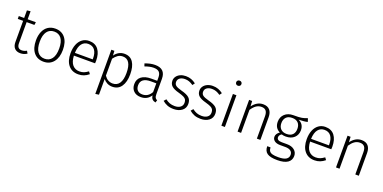

<svg xmlns="http://www.w3.org/2000/svg" viewBox="-11 -1761 5933 2973"><g transform="rotate(20 2955.5 -274.0)"><path d="M344 -22Q294 11 234 11Q174 11 140 -24.5Q106 -60 106 -127V-476H18V-523H106V-648L164 -655V-523H299L292 -476H164V-130Q164 -84 183 -61.5Q202 -39 241 -39Q281 -39 321 -62Z M839 -263Q839 -136 779.5 -62.5Q720 11 617 11Q513 11 454.5 -61.5Q396 -134 396 -261Q396 -344 423 -406Q450 -468 500 -501Q550 -534 618 -534Q722 -534 780.5 -462.5Q839 -391 839 -263ZM458 -261Q458 -152 499.5 -95Q541 -38 617 -38Q693 -38 735.5 -95Q778 -152 778 -263Q778 -372 736.5 -428.5Q695 -485 618 -485Q542 -485 500 -428Q458 -371 458 -261Z M1378 -239H1029Q1034 -137 1077.5 -87.5Q1121 -38 1192 -38Q1233 -38 1264.5 -50.5Q1296 -63 1333 -90L1360 -53Q1321 -21 1280 -5Q1239 11 1189 11Q1085 11 1026 -60Q967 -131 967 -257Q967 -340 992.5 -402.5Q1018 -465 1065.5 -499.5Q1113 -534 1176 -534Q1276 -534 1328 -466.5Q1380 -399 1380 -281Q1380 -259 1378 -239ZM1323 -299Q1323 -387 1286.5 -436.5Q1250 -486 1178 -486Q1113 -486 1073 -436Q1033 -386 1029 -284H1323Z M1948 -264Q1948 -137 1897 -63Q1846 11 1750 11Q1703 11 1665 -8.5Q1627 -28 1601 -61V197L1543 205V-523H1593L1597 -446Q1626 -488 1667 -511Q1708 -534 1758 -534Q1853 -534 1900.5 -463.5Q1948 -393 1948 -264ZM1887 -264Q1887 -486 1748 -486Q1701 -486 1666.5 -462Q1632 -438 1601 -396V-117Q1655 -38 1739 -38Q1811 -38 1849 -95Q1887 -152 1887 -264Z M2477 -30 2464 11Q2428 4 2408.5 -16Q2389 -36 2383 -77Q2329 11 2220 11Q2145 11 2101.5 -31.5Q2058 -74 2058 -145Q2058 -226 2115.5 -270Q2173 -314 2275 -314H2375V-365Q2375 -428 2347 -456.5Q2319 -485 2254 -485Q2194 -485 2112 -455L2097 -499Q2185 -534 2262 -534Q2433 -534 2433 -368V-116Q2433 -75 2443.5 -57Q2454 -39 2477 -30ZM2375 -128V-272H2284Q2204 -272 2162 -241Q2120 -210 2120 -148Q2120 -94 2149 -65Q2178 -36 2230 -36Q2324 -36 2375 -128Z M2936 -476 2909 -438Q2873 -463 2841 -474.5Q2809 -486 2771 -486Q2719 -486 2687 -462Q2655 -438 2655 -398Q2655 -360 2682.5 -339Q2710 -318 2782 -299Q2872 -276 2911 -241Q2950 -206 2950 -141Q2950 -70 2896.5 -29.5Q2843 11 2761 11Q2701 11 2656 -6.5Q2611 -24 2574 -56L2606 -93Q2642 -65 2678 -51.5Q2714 -38 2761 -38Q2819 -38 2854 -64.5Q2889 -91 2889 -138Q2889 -170 2877 -190Q2865 -210 2836.5 -224Q2808 -238 2752 -254Q2668 -276 2631.5 -309Q2595 -342 2595 -397Q2595 -436 2618 -467.5Q2641 -499 2680.5 -516.5Q2720 -534 2769 -534Q2818 -534 2858 -519.5Q2898 -505 2936 -476Z M3381 -476 3354 -438Q3318 -463 3286 -474.5Q3254 -486 3216 -486Q3164 -486 3132 -462Q3100 -438 3100 -398Q3100 -360 3127.5 -339Q3155 -318 3227 -299Q3317 -276 3356 -241Q3395 -206 3395 -141Q3395 -70 3341.5 -29.5Q3288 11 3206 11Q3146 11 3101 -6.5Q3056 -24 3019 -56L3051 -93Q3087 -65 3123 -51.5Q3159 -38 3206 -38Q3264 -38 3299 -64.5Q3334 -91 3334 -138Q3334 -170 3322 -190Q3310 -210 3281.5 -224Q3253 -238 3197 -254Q3113 -276 3076.5 -309Q3040 -342 3040 -397Q3040 -436 3063 -467.5Q3086 -499 3125.5 -516.5Q3165 -534 3214 -534Q3263 -534 3303 -519.5Q3343 -505 3381 -476Z M3618 -711Q3618 -693 3606 -681Q3594 -669 3574 -669Q3555 -669 3543 -681Q3531 -693 3531 -711Q3531 -729 3543 -741Q3555 -753 3574 -753Q3594 -753 3606 -741Q3618 -729 3618 -711ZM3604 0H3546V-523H3604Z M4189 -374V0H4131V-366Q4131 -429 4106.5 -458Q4082 -487 4033 -487Q3983 -487 3944 -459Q3905 -431 3871 -379V0H3813V-523H3863L3868 -435Q3901 -481 3945.5 -507.5Q3990 -534 4044 -534Q4115 -534 4152 -492Q4189 -450 4189 -374Z M4784 -512Q4736 -499 4639 -497Q4728 -455 4728 -355Q4728 -278 4677 -230.5Q4626 -183 4539 -183Q4500 -183 4471 -193Q4452 -182 4441.5 -166.5Q4431 -151 4431 -133Q4431 -79 4514 -79H4599Q4676 -79 4721.5 -41.5Q4767 -4 4767 55Q4767 127 4710 166Q4653 205 4540 205Q4423 205 4372.5 169.5Q4322 134 4322 55H4376Q4377 93 4392 115Q4407 137 4442 147Q4477 157 4540 157Q4628 157 4668 131.5Q4708 106 4708 58Q4708 16 4677 -6.5Q4646 -29 4590 -29H4505Q4443 -29 4409.5 -55Q4376 -81 4376 -121Q4376 -147 4391 -170Q4406 -193 4433 -210Q4388 -233 4366.5 -269Q4345 -305 4345 -357Q4345 -436 4398 -485Q4451 -534 4537 -534Q4632 -533 4675.5 -541Q4719 -549 4766 -568ZM4405 -357Q4405 -295 4440.5 -260Q4476 -225 4537 -225Q4601 -225 4635 -259.5Q4669 -294 4669 -356Q4669 -419 4635.5 -454Q4602 -489 4537 -489Q4472 -489 4438.5 -453Q4405 -417 4405 -357Z M5270 -239H4921Q4926 -137 4969.5 -87.5Q5013 -38 5084 -38Q5125 -38 5156.5 -50.5Q5188 -63 5225 -90L5252 -53Q5213 -21 5172 -5Q5131 11 5081 11Q4977 11 4918 -60Q4859 -131 4859 -257Q4859 -340 4884.5 -402.5Q4910 -465 4957.5 -499.5Q5005 -534 5068 -534Q5168 -534 5220 -466.5Q5272 -399 5272 -281Q5272 -259 5270 -239ZM5215 -299Q5215 -387 5178.5 -436.5Q5142 -486 5070 -486Q5005 -486 4965 -436Q4925 -386 4921 -284H5215Z M5811 -374V0H5753V-366Q5753 -429 5728.5 -458Q5704 -487 5655 -487Q5605 -487 5566 -459Q5527 -431 5493 -379V0H5435V-523H5485L5490 -435Q5523 -481 5567.5 -507.5Q5612 -534 5666 -534Q5737 -534 5774 -492Q5811 -450 5811 -374Z"/></g></svg>

Font: Fira Sans Light
Style: Regular
Weight: 300
Designer: bBox Type GmbH & Carrois Corporate GbR & Edenspiekermann AG
Foundry: bBox Type GmbH & Carrois Corporate GbR & Edenspiekermann AG
Version: Version 4.301